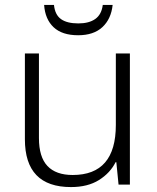

<svg xmlns="http://www.w3.org/2000/svg" viewBox="-20 -749 636 779"><path d="M507 -532V0H461L452 -91H449Q427 -47 381.5 -18.5Q336 10 268 10Q81 10 81 -184V-532H138V-189Q138 -112 172.5 -75.5Q207 -39 275 -39Q450 -39 450 -242V-532ZM437 -729Q431 -672 395.5 -639Q360 -606 297 -606Q232 -606 197.5 -638.5Q163 -671 159 -729H199Q203 -689 227.5 -671.5Q252 -654 298 -654Q341 -654 366.5 -672Q392 -690 397 -729Z"/></svg>

Font: Noto Sans Bengali UI Light
Style: Regular
Weight: 300
Designer: Jelle Bosma - Monotype Design Team
Foundry: Monotype Imaging Inc.
Version: Version 2.003; ttfautohint (v1.8.4.7-5d5b)